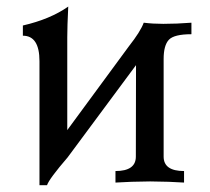

<svg xmlns="http://www.w3.org/2000/svg" viewBox="-20 -542 624 570"><path d="M119.6 7.8H97.2V-360.4Q97.2 -436 47.9 -436V-466.3Q128.9 -484.9 182.6 -522.5Q179.7 -463.4 179.7 -431.6V-155.8L362.8 -404.8Q397 -448.2 406.7 -474.6Q433.6 -471.2 464.8 -471.2Q504.4 -471.2 548.3 -474.6V-440.4Q496.6 -440.4 481.2 -423.8Q465.8 -407.2 465.8 -366.7V-77.1Q465.8 -34.2 526.4 -34.2V0Q485.4 -2.9 425.8 -3.4Q366.2 -2.9 322.8 0V-34.2Q383.3 -34.2 383.3 -77.1Q383.3 -260.7 383.8 -348.6L180.7 -74.7Q126 -11.2 119.6 7.8Z"/></svg>

Font: Almanac
Style: Regular
Weight: 400
Designer: Eden's Almanac
Version: Version 3.501;March 28, 2021;FontCreator 13.0.0.2683 64-bit